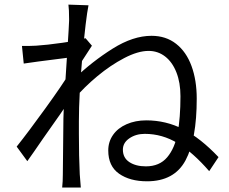

<svg xmlns="http://www.w3.org/2000/svg" viewBox="-20 -795 1017 852"><path d="M622.4 -201Q583.1 -201 554.2 -181.3Q525.3 -161.6 525.3 -130.9Q525.3 -94.6 554 -75.7Q582.8 -56.8 627.3 -56.8Q687.7 -56.8 721.8 -97Q755.9 -137.2 768.3 -205Q780.8 -272.8 780.8 -368Q780.8 -428.3 762.8 -473.9Q744.9 -519.5 712.8 -544.3Q680.7 -569.1 639.4 -569.1Q592 -569.1 531.1 -537.2Q470.2 -505.4 411.6 -456.6Q352.9 -407.8 307.6 -354.1L309.4 -445.9Q389.6 -522.5 480.1 -579.3Q570.6 -636.1 652.3 -636.1Q716.3 -636.1 761.5 -600.6Q806.8 -565.1 829.9 -501.9Q853 -438.7 853 -357.5Q853 -176.1 803.2 -83.3Q753.4 9.5 632.2 9.5Q556.5 9.5 508.5 -24.1Q460.4 -57.7 460.4 -127.4Q460.4 -166 481.7 -196.4Q502.9 -226.8 541.7 -243.8Q580.6 -260.9 629 -260.9Q716.8 -260.9 793.3 -221.4Q869.9 -182 949.7 -97.8L908.3 -35.5Q837.5 -117.3 768.9 -159.2Q700.3 -201 622.4 -201ZM221.3 -531.2Q146.6 -522 85.3 -512.9L77.4 -591.3Q105 -590.3 140.5 -592.3Q187.4 -595.2 257.8 -605.3Q328.2 -615.4 359.5 -625.5L387.9 -592.2Q370.6 -566 345.7 -527.2L328 -497.3L299.1 -366.6Q260.9 -305.7 171.4 -180.7Q126.2 -114.5 101.2 -79.8L54 -144.4Q105.7 -209.2 181.9 -314.8Q258.1 -420.3 284.2 -464.7L288.2 -515.5L295.7 -541Q283 -539.1 264 -536.6Q245 -534.2 221.3 -531.2ZM286.6 -711.3Q286.6 -753.2 283.6 -774.5L372.7 -771.5Q361 -714.7 345.5 -544.1Q330.1 -373.5 330.1 -256.8V-201.4Q330.1 -100.6 333.9 -21.9Q335.8 5.4 338.6 37.1H255.9Q258.8 10 258.8 -20.1Q260.6 -174.2 261.4 -269.3Q262.5 -331.8 277.5 -549.2Q286.6 -688.7 286.6 -702.6Z"/></svg>

Font: Min Sans VF VF
Style: Regular
Weight: 400
Designer: Jinseong-Kim, NotoSansCJK, Nunito
Foundry: Jinseong-Kim
Version: Version 1.420;Glyphs 3.1.2 (3151)